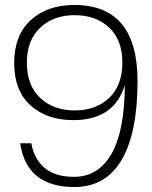

<svg xmlns="http://www.w3.org/2000/svg" viewBox="-20 -742 610 772"><path d="M279 -722Q533 -722 533 -416Q533 -208 469 -99Q405 10 279 10Q87 10 61 -166H106Q116 -105 158 -68Q200 -31 278 -31Q375 -31 428 -123Q481 -215 482 -400Q439 -259 275 -259Q168 -259 102.5 -318.5Q37 -378 37 -489Q37 -600 103.5 -661Q170 -722 279 -722ZM280 -681Q195 -681 141.5 -630.5Q88 -580 88 -490Q88 -399 141.5 -348.5Q195 -298 280 -298Q366 -298 419 -348.5Q472 -399 472 -490Q472 -581 419 -631Q366 -681 280 -681Z"/></svg>

Font: Creato Display Light
Style: Regular
Weight: 300
Version: Version 1.000